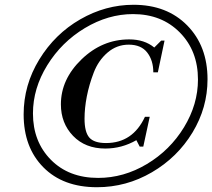

<svg xmlns="http://www.w3.org/2000/svg" viewBox="-20 -774 889 804"><path d="M386 10Q244 10 161.5 -73.5Q79 -157 79 -295Q79 -418 144.5 -525Q210 -632 316 -693Q422 -754 539 -754Q679 -754 764 -667.5Q849 -581 849 -442Q849 -323 786 -219Q723 -115 616 -52.5Q509 10 386 10ZM537 -715Q433 -715 335.5 -656.5Q238 -598 178 -501Q118 -404 118 -299Q118 -181 193 -105Q268 -29 391 -29Q498 -29 595 -87Q692 -145 750.5 -241Q809 -337 809 -441Q809 -561 733 -638Q657 -715 537 -715ZM421 -152Q337 -152 286 -205Q235 -258 235 -337Q235 -442 321.5 -525.5Q408 -609 521 -609Q585 -609 626 -575L655 -604H669L641 -471H622Q622 -521 596.5 -554Q571 -587 519 -587Q469 -587 430.5 -554Q392 -521 372.5 -470Q353 -419 343.5 -370Q334 -321 334 -277Q334 -221 354 -198Q374 -175 424 -175Q536 -175 587 -285H607L580 -160H565L551 -187Q490 -152 421 -152Z"/></svg>

Font: Libre Bodoni
Style: Italic
Weight: 400
Italic angle: -13°
Designer: Pablo Impallari, Rodrigo Fuenzalida
Foundry: Pablo Impallari, Rodrigo Fuenzalida
Version: Version 1.001